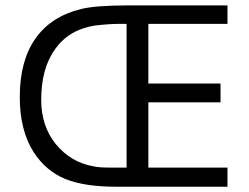

<svg xmlns="http://www.w3.org/2000/svg" viewBox="-20 -708 946 728"><path d="M842.5 -617.5H542.5V-391.2H816.2V-320H542.5V-72.5H842.5V0H421.2Q298.8 0 226.2 -30Q153.8 -60 107.5 -131.2Q55 -213.8 55 -340Q55 -477.5 114.4 -561.9Q173.8 -646.2 287.5 -673.8Q342.5 -687.5 465 -687.5H842.5ZM333.8 -77.5Q353.8 -72.5 397.5 -72.5H460V-617.5H432.5Q393.8 -617.5 340 -611.2Q242.5 -596.2 189.4 -522.5Q136.2 -448.8 136.2 -330Q136.2 -228.8 192.5 -160.6Q248.8 -92.5 333.8 -77.5Z"/></svg>

Font: Cambay
Style: Regular
Weight: 400
Version: Version 1.180;PS 001.180;hotconv 1.0.70;makeotf.lib2.5.58329